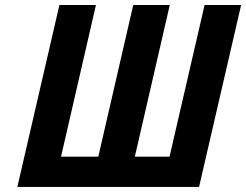

<svg xmlns="http://www.w3.org/2000/svg" viewBox="-20 -742 977 762"><path d="M370.1 -120.1 508.8 -722.2H653.8L515.1 -120.1H652.8L792 -722.2H937L770 0H48.8L215.8 -722.2H360.8L222.2 -120.1Z"/></svg>

Font: Perun
Style: Bold Italic
Weight: 700
Italic angle: -12°
Foundry: Copyright (c) Stefan Peev, Context Ltd, 2016
Version: Version 001.000